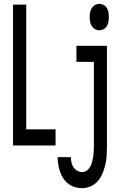

<svg xmlns="http://www.w3.org/2000/svg" viewBox="-20 -759 640 1002"><path d="M48 0V-735H117V-84H270V0ZM498 -601Q486 -601 475.5 -607Q465 -613 458.5 -623.5Q452 -634 450 -646Q448 -658 448 -670Q448 -682 450 -694Q452 -706 458.5 -716.5Q465 -727 475.5 -733Q486 -739 498 -739Q510 -739 521 -733Q532 -727 538 -716.5Q544 -706 546 -694Q548 -682 548 -670Q548 -658 546 -646Q544 -634 538 -623.5Q532 -613 521 -607Q510 -601 498 -601ZM409 223Q390 223 371 217.5Q352 212 336.5 200Q321 188 310.5 172Q300 156 293.5 137.5Q287 119 284 100Q281 81 281 61H350Q350 75 353 89Q356 103 363.5 114Q371 125 383 132Q395 139 409 139Q422 139 433 131Q444 123 450.5 111.5Q457 100 460.5 87Q464 74 466 61Q468 48 469 35Q470 22 470 9V-436H379V-520H538V9Q538 32 536.5 55.5Q535 79 529.5 101.5Q524 124 515 146Q506 168 491 185.5Q476 203 454 213Q432 223 409 223Z"/></svg>

Font: Iosevka Medium Extended
Style: Regular
Weight: 500
Width: 7
Monospace: yes
Designer: Belleve Invis
Foundry: Belleve Invis
Version: Version 32.5.0; ttfautohint (v1.8.4)